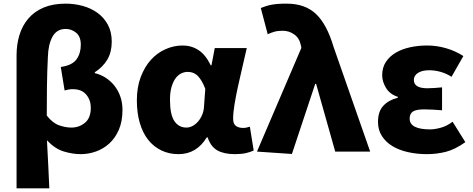

<svg xmlns="http://www.w3.org/2000/svg" viewBox="-20 -833 2600 1055"><path d="M71 -529Q71 -589 87 -641Q103 -693 136 -731.5Q169 -770 220 -791.5Q271 -813 341 -813Q389 -813 434.5 -800.5Q480 -788 515.5 -762.5Q551 -737 572.5 -697.5Q594 -658 594 -604Q594 -547 570 -506Q546 -465 501 -436V-431Q532 -424 559.5 -406.5Q587 -389 608 -363Q629 -337 641 -303Q653 -269 653 -229Q653 -166 633 -120Q613 -74 580.5 -44.5Q548 -15 507 -0.5Q466 14 424 14Q378 14 329.5 -1Q281 -16 238 -62Q242 7 245 71.5Q248 136 251 202H71ZM372 -132Q415 -132 447 -158.5Q479 -185 479 -241Q479 -283 454 -313Q429 -343 380 -343Q367 -343 356 -341Q345 -339 335 -336L314 -465Q377 -474 400.5 -507Q424 -540 424 -587Q424 -632 398.5 -653Q373 -674 341 -674Q292 -674 268.5 -631.5Q245 -589 243 -519Q239 -438 238 -358.5Q237 -279 237 -198Q269 -157 304.5 -144.5Q340 -132 372 -132Z M961 14Q909 14 866.5 -6.5Q824 -27 794 -65Q764 -103 748 -158Q732 -213 732 -282Q732 -353 753 -409Q774 -465 808.5 -503.5Q843 -542 889 -562.5Q935 -583 984 -583Q1032 -583 1071 -557.5Q1110 -532 1138 -474H1142L1160 -569H1336Q1325 -520 1312 -465Q1299 -410 1287.5 -357.5Q1276 -305 1268.5 -259Q1261 -213 1261 -181Q1261 -152 1276.5 -141Q1292 -130 1316 -130Q1333 -130 1353 -137L1374 -6Q1358 2 1332.5 8Q1307 14 1271 14Q1211 14 1174.5 -6.5Q1138 -27 1121 -78H1116Q1060 14 961 14ZM1004 -132Q1022 -132 1038.5 -141Q1055 -150 1068.5 -165.5Q1082 -181 1091 -202.5Q1100 -224 1101 -248L1108 -345Q1091 -390 1068.5 -414Q1046 -438 1011 -438Q993 -438 975.5 -429.5Q958 -421 944.5 -402.5Q931 -384 922.5 -355Q914 -326 914 -285Q914 -204 938 -168Q962 -132 1004 -132Z M1392 0 1636 -570 1633 -585Q1625 -624 1596.5 -644Q1568 -664 1534 -664Q1507 -664 1489 -659Q1471 -654 1451 -645L1413 -789Q1428 -795 1442 -799.5Q1456 -804 1472 -807Q1488 -810 1508 -811.5Q1528 -813 1555 -813Q1656 -813 1716 -756.5Q1776 -700 1813 -575L2014 0H1822L1717 -372H1712L1584 13Z M2326 14Q2271 14 2222 3Q2173 -8 2136.5 -30Q2100 -52 2078.5 -85.5Q2057 -119 2057 -163Q2057 -220 2086 -251.5Q2115 -283 2166 -296V-301Q2122 -315 2101 -350Q2080 -385 2080 -419Q2080 -462 2100.5 -493Q2121 -524 2155.5 -544Q2190 -564 2234.5 -573.5Q2279 -583 2328 -583Q2379 -583 2431 -568Q2483 -553 2526 -525L2461 -411Q2433 -429 2401.5 -438Q2370 -447 2338 -447Q2300 -447 2277 -432.5Q2254 -418 2254 -394Q2254 -348 2328 -348Q2346 -348 2367.5 -349.5Q2389 -351 2409 -353V-227Q2384 -229 2358.5 -230.5Q2333 -232 2310 -232Q2268 -232 2249.5 -220.5Q2231 -209 2231 -181Q2231 -122 2344 -122Q2368 -122 2401.5 -131Q2435 -140 2467 -164L2537 -52Q2481 -12 2430.5 1Q2380 14 2326 14Z"/></svg>

Font: Kinto Sans Black
Style: Regular
Weight: 900
Designer: Authors: Ryoko NISHIZUKA  (kana & ideographs); Paul D. Hunt (Latin, Greek & Cyrillic); Wenlong ZHANG  (bopomofo); Sandol
Foundry: Adobe Systems Incorporated, ookami Inc.
Version: Version 0.001